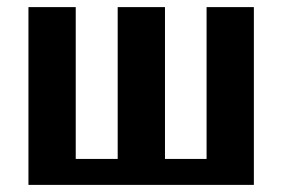

<svg xmlns="http://www.w3.org/2000/svg" viewBox="-20 -520 795 540"><path d="M60 0V-500H193V-73H311V-500H444V-73H561V-500H694V0Z"/></svg>

Font: Arsenal
Style: Bold
Weight: 700
Designer: Andrij Shevchenko
Foundry: Stairsfor
Version: Version 2.001;PS 002.001;hotconv 1.0.88;makeotf.lib2.5.64775